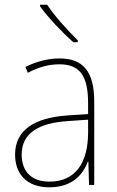

<svg xmlns="http://www.w3.org/2000/svg" viewBox="-20 -785 498 815"><path d="M180 -765H150V-758C184 -711 243 -648 291 -606H310V-614C267 -656 211 -718 180 -765ZM232 -537C182 -537 133 -523 88 -501L98 -476C147 -502 190 -512 232 -512C316 -512 354 -467 354 -347V-301L266 -295C127 -285 44 -234 44 -129C44 -49 91 10 189 10C286 10 331 -42 353 -99H355L358 0H380V-353C380 -483 332 -537 232 -537ZM267 -271 354 -277V-220C353 -98 304 -14 189 -14C114 -14 72 -57 72 -129C72 -220 145 -263 267 -271Z"/></svg>

Font: Noto Sans Sinhala SemiCondensed Thin
Style: Regular
Weight: 100
Width: 4
Designer: Jelle Bosma - Monotype Design Team
Foundry: Monotype Imaging Inc.
Version: Version 2.006